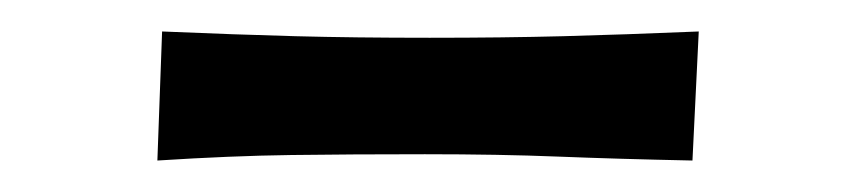

<svg xmlns="http://www.w3.org/2000/svg" viewBox="-20 -736 544 122"><path d="M420 -634Q372 -635 334.5 -636.5Q297 -638 250 -638Q203 -638 165 -637.5Q127 -637 80 -634L83 -716Q130 -714 167.5 -713Q205 -712 253 -712Q300 -712 338 -713Q376 -714 424 -716Z"/></svg>

Font: CantoraOne
Style: Regular
Weight: 400
Designer: Pablo Impallari, Rodrigo Fuenzalida
Foundry: Pablo Impallari
Version: Version 1.001; ttfautohint (v0.8) -G 200 -r 50